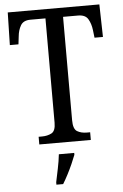

<svg xmlns="http://www.w3.org/2000/svg" viewBox="-61 -757 653 1021"><g transform="rotate(-5 265.0 -246.5)"><path d="M126 0V-41H144Q173 -41 195 -52.5Q217 -64 217 -108V-665H137Q99 -665 84.5 -640Q70 -615 67 -582L62 -540H16L20 -714H509L513 -540H468L463 -582Q459 -615 444.5 -640Q430 -665 391 -665H311V-113Q311 -66 332 -53.5Q353 -41 383 -41H401V0ZM198 208Q205 174 213 136Q221 98 225 61H307V71Q299 92 287 119Q275 146 261 173Q247 200 234 221H198Z"/></g></svg>

Font: Noto Serif Hebrew Condensed
Style: Regular
Weight: 400
Width: 3
Designer: Monotype Design Team
Foundry: Monotype Imaging Inc.
Version: Version 2.004; ttfautohint (v1.8.4.7-5d5b)